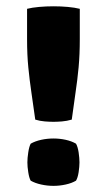

<svg xmlns="http://www.w3.org/2000/svg" viewBox="-20 -579 348 610"><path d="M92 -199Q85.5 -245.5 79.8 -284.8Q74 -324 70 -364.5Q66 -405 66 -454.5V-551Q82 -555 104.2 -557Q126.5 -559 150 -559Q173.5 -559 195.5 -557Q217.5 -555 233.5 -551V-454.5Q233.5 -406 229.8 -365.5Q226 -325 220 -285Q214 -245 208 -199Q192.5 -194.5 176.8 -193.2Q161 -192 150 -192Q138.5 -192 122.5 -193.2Q106.5 -194.5 92 -199ZM150 -139Q169.5 -139 188.8 -134.8Q208 -130.5 221.5 -122.5Q227 -113 229.8 -95Q232.5 -77 232.5 -63Q232.5 -49.5 229.8 -31.8Q227 -14 221.5 -5Q208 3 188.8 7.2Q169.5 11.5 150 11.5Q130 11.5 110.8 7.2Q91.5 3 77.5 -5Q72.5 -14 69.8 -31.8Q67 -49.5 67 -63Q67 -77 69.8 -95Q72.5 -113 77.5 -122.5Q91.5 -130.5 110.8 -134.8Q130 -139 150 -139Z"/></svg>

Font: Signika SC
Style: Regular
Weight: 300
Designer: Anna Giedryś
Foundry: Anna Giedryś
Version: Version 2.000